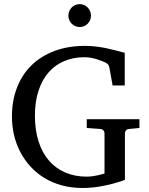

<svg xmlns="http://www.w3.org/2000/svg" viewBox="-20 -914 735 950"><path d="M619.1 -275.9Q608.4 -274.9 603.3 -268.8Q598.1 -262.7 598.1 -254.9V-23.9Q567.9 -12.7 533.7 -3.9Q504.4 3.9 466.6 10Q428.7 16.1 388.2 16.1Q332.5 16.1 284.9 2.9Q237.3 -10.3 198.5 -34.2Q159.7 -58.1 129.9 -91.1Q100.1 -124 79.8 -163.1Q59.6 -202.1 49.3 -246.3Q39.1 -290.5 39.1 -336.9Q39.1 -415.5 64 -480.2Q88.9 -544.9 135.7 -590.8Q182.6 -636.7 249.8 -661.9Q316.9 -687 400.9 -687Q429.2 -687 454.8 -683.8Q480.5 -680.7 504.4 -675.8Q528.3 -670.9 551.3 -664.8Q574.2 -658.7 597.2 -652.8V-491.2H537.1L521 -581.1Q519.5 -589.8 513.7 -595.9Q507.8 -602.1 501 -605Q493.7 -607.9 483.2 -612.3Q472.7 -616.7 459.5 -620.8Q446.3 -625 430.4 -627.9Q414.6 -630.9 397 -630.9Q342.8 -630.9 297.9 -611.8Q252.9 -592.8 220.7 -556.2Q188.5 -519.5 170.7 -465.6Q152.8 -411.6 152.8 -341.8Q152.8 -270 170.9 -213.9Q189 -157.7 222.4 -119.1Q255.9 -80.6 303.2 -60.3Q350.6 -40 409.2 -40Q425.8 -40 440.9 -42.5Q456.1 -44.9 467.8 -47.6Q479.5 -50.3 487.3 -52.7Q495.1 -55.2 497.1 -55.2V-254.9Q497.1 -262.7 491.9 -268.8Q486.8 -274.9 476.1 -275.9L409.2 -280.8V-324.2H669.9V-280.8ZM430.2 -836.4Q430.2 -824.7 425.8 -814.5Q421.4 -804.2 413.8 -796.6Q406.2 -789.1 396.2 -784.7Q386.2 -780.3 374.5 -780.3Q362.8 -780.3 352.5 -784.7Q342.3 -789.1 334.7 -796.6Q327.1 -804.2 322.8 -814.5Q318.4 -824.7 318.4 -836.4Q318.4 -848.1 322.8 -858.6Q327.1 -869.1 334.7 -877Q342.3 -884.8 352.5 -889.2Q362.8 -893.6 374.5 -893.6Q386.2 -893.6 396.2 -889.2Q406.2 -884.8 413.8 -877Q421.4 -869.1 425.8 -858.6Q430.2 -848.1 430.2 -836.4Z"/></svg>

Font: Charis SIL Afr
Style: Regular
Weight: 400
Foundry: SIL International
Version: Version 5.000